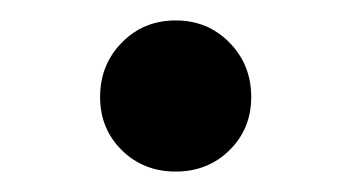

<svg xmlns="http://www.w3.org/2000/svg" viewBox="-20 -399 346 188"><path d="M152 -231Q120.5 -231 99.2 -252Q78 -273 78 -304Q78 -335.5 99.2 -357.2Q120.5 -379 152 -379Q183.5 -379 204.8 -357.2Q226 -335.5 226 -304Q226 -273 204.8 -252Q183.5 -231 152 -231Z"/></svg>

Font: Expletus Sans SemiBold
Style: Regular
Weight: 600
Version: Version 7.500